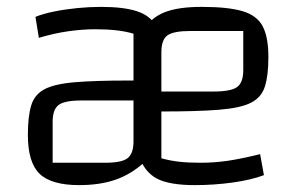

<svg xmlns="http://www.w3.org/2000/svg" viewBox="-20 -529 875 558"><path d="M210 9Q129 9 95 -24Q61 -57 61 -137Q61 -190 70.5 -222Q80 -254 109 -269.5Q138 -285 197 -290Q256 -295 356 -295H398V-237H217Q168 -237 150.5 -224Q133 -211 133 -175V-56H286Q334 -56 351 -69.5Q368 -83 368 -118V-431Q326 -444 257 -444Q219 -444 177.5 -438Q136 -432 93 -419L83 -480Q105 -489 137 -495.5Q169 -502 204.5 -505.5Q240 -509 273 -509Q339 -509 377.5 -496.5Q416 -484 432.5 -455Q449 -426 449 -376V-50L400 -58Q362 -23 316.5 -7Q271 9 210 9ZM546 9Q471 9 435 -10.5Q399 -30 383 -78L400 -446Q421 -479 460 -494Q499 -509 566 -509Q643 -509 685 -496.5Q727 -484 743.5 -452.5Q760 -421 760 -363Q760 -310 750 -278Q740 -246 709.5 -230.5Q679 -215 616.5 -210Q554 -205 449 -205H419V-263H600Q651 -263 669 -276Q687 -289 687 -325V-439H535Q485 -439 467 -426.5Q449 -414 449 -377V-69Q474 -62 500.5 -59Q527 -56 563 -56Q602 -56 640.5 -61.5Q679 -67 736 -81L747 -20Q710 -6 656 1.5Q602 9 546 9Z"/></svg>

Font: Changa Light
Style: Regular
Weight: 300
Designer: Eduardo Rodriguez Tunni
Foundry: Eduardo Rodriguez Tunni
Version: Version 3.002; ttfautohint (v1.8.2)